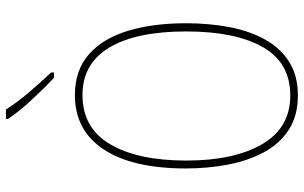

<svg xmlns="http://www.w3.org/2000/svg" viewBox="-204 -786 1001 632"><g transform="rotate(-90 296.0 -470.5)"><path d="M535 -358Q535 -283 522.5 -216.5Q510 -150 482 -99Q454 -48 408.5 -19Q363 10 297 10Q231 10 185 -19.5Q139 -49 111 -100.5Q83 -152 70 -218.5Q57 -285 57 -358Q57 -534 119.5 -629Q182 -724 299 -724Q380 -724 432.5 -678Q485 -632 510 -549.5Q535 -467 535 -358ZM83 -358Q83 -200 137 -107.5Q191 -15 297 -15Q405 -15 456.5 -105.5Q508 -196 508 -358Q508 -522 455 -610.5Q402 -699 299 -699Q190 -699 136.5 -607.5Q83 -516 83 -358ZM251 -951Q275 -913 308.5 -874Q342 -835 373 -802V-793H355Q323 -823 284 -865Q245 -907 220 -944V-951Z"/></g></svg>

Font: Noto Sans Bengali Condensed Thin
Style: Regular
Weight: 100
Width: 3
Designer: Joana Ranito - Universal Thirst; Jelle Bosma - Monotype Design Team
Foundry: Universal Thirst ehf.
Version: Version 3.000; ttfautohint (v1.8.4.7-5d5b)